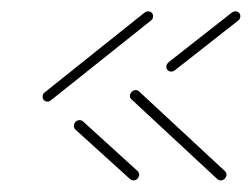

<svg xmlns="http://www.w3.org/2000/svg" viewBox="-20 -426 438 334"><path d="M222.2 -121.5Q221.5 -117.4 218.7 -114.8Q215.9 -112.2 212.2 -112.2Q208.5 -112.2 206.3 -114.4L111.1 -200.7Q108.5 -203.3 108.5 -207Q108.5 -211.1 111.5 -214.1Q114.4 -217 118.5 -217Q122.2 -217 124.4 -214.8L219.3 -128.5Q222.2 -125.6 222.2 -121.5ZM237.8 -406.3Q241.5 -406.3 243.9 -403.9Q246.3 -401.5 246.3 -397.8Q246.3 -392.6 242.2 -390L68.5 -251.5Q66.3 -249.3 62.6 -249.3Q58.9 -249.3 56.5 -251.7Q54.1 -254.1 54.1 -257.8Q54.1 -263 58.1 -265.6L231.5 -404.1Q234.4 -406.3 237.8 -406.3ZM277.8 -301.5Q274.1 -301.5 271.7 -303.9Q269.3 -306.3 269.3 -310Q269.3 -313.7 273.3 -317.8L383.3 -404.1Q386.3 -406.3 389.6 -406.3Q393.3 -406.3 395.7 -403.9Q398.1 -401.5 398.1 -397.8Q398.1 -393 394.1 -390L284.1 -303.7Q281.5 -301.5 277.8 -301.5ZM205.9 -260Q206.7 -264.1 209.6 -266.7Q212.6 -269.3 216.3 -269.3Q219.6 -269.3 221.9 -267L371.1 -128.5Q374.1 -125.9 374.1 -121.5Q373.3 -117.4 370.6 -114.8Q367.8 -112.2 364.1 -112.2Q360.4 -112.2 358.1 -114.4L208.9 -253Q205.9 -255.6 205.9 -260Z"/></svg>

Font: 26F Galaxy Sans Hairline
Style: Italic
Weight: 50
Italic angle: -5°
Designer: C₂₉H₂₅N₃O₅
Version: Version 1.200